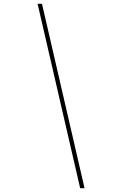

<svg xmlns="http://www.w3.org/2000/svg" viewBox="-20 -843 640 1006"><path d="M400 143 177 -823H200L423 143Z"/></svg>

Font: Iosevka Aile Thin
Style: Italic
Weight: 100
Italic angle: -9°
Designer: Belleve Invis
Foundry: Belleve Invis
Version: Version 31.1.0; ttfautohint (v1.8.4)